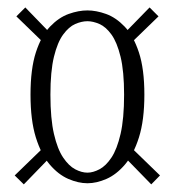

<svg xmlns="http://www.w3.org/2000/svg" viewBox="-20 -518 472 516"><path d="M215 -25.5Q190.5 -25.5 163.5 -37.2Q136.5 -49 113.5 -76Q90.5 -103 76.2 -149Q62 -195 62 -263.5Q62 -333 76.5 -377.5Q91 -422 114.5 -446.5Q138 -471 164.5 -480.5Q191 -490 215 -490Q238.5 -490 265 -480.5Q291.5 -471 315 -446.5Q338.5 -422 353.2 -377.5Q368 -333 368 -263.5Q368 -195 353.5 -149Q339 -103 316 -76Q293 -49 266.2 -37.2Q239.5 -25.5 215 -25.5ZM215 -54Q230 -54 247.2 -63Q264.5 -72 279.5 -94.5Q294.5 -117 304 -158Q313.5 -199 313.5 -263.5Q313.5 -326.5 304 -365.5Q294.5 -404.5 279.5 -425.2Q264.5 -446 247.2 -453.5Q230 -461 215 -461Q199.5 -461 182.2 -453.5Q165 -446 149.8 -425.2Q134.5 -404.5 125 -365.5Q115.5 -326.5 115.5 -263.5Q115.5 -199 125 -158Q134.5 -117 149.8 -94.5Q165 -72 182.2 -63Q199.5 -54 215 -54ZM382 -498 406 -474 324.5 -395 303 -417ZM386.5 -22.5 307.5 -103.5 328.5 -125.5 410 -46.5ZM48 -498 126.5 -417 105.5 -395 24 -474ZM44 -22.5 19.5 -46.5 101 -125.5 122.5 -103.5Z"/></svg>

Font: Imbue Light
Style: Regular
Weight: 300
Designer: Tyler Finck
Foundry: Etcetera Type Company
Version: Version 1.102